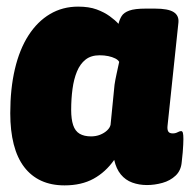

<svg xmlns="http://www.w3.org/2000/svg" viewBox="-20 -551 585 580"><path d="M175 9Q135 9 104.5 -5Q74 -19 53 -46.5Q32 -74 21.5 -115Q11 -156 11 -209Q11 -283 25 -342.5Q39 -402 66 -444Q93 -486 131 -508.5Q169 -531 216 -531Q249 -531 272 -522.5Q295 -514 311.5 -502Q328 -490 338 -479Q341 -492 347.5 -502.5Q354 -513 370.5 -519Q387 -525 420 -525H448Q488 -525 504.5 -514.5Q521 -504 519 -483L486 -170Q485 -159 488.5 -153.5Q492 -148 502 -148Q510 -148 516.5 -151.5Q523 -155 527 -155Q531 -155 532.5 -149.5Q534 -144 534 -131Q534 -124 533.5 -114Q533 -104 532 -91Q531 -78 529 -62Q527 -36 510.5 -20.5Q494 -5 470.5 1.5Q447 8 424 8Q400 8 379.5 0.5Q359 -7 345 -24Q331 -41 325 -68Q299 -31 262.5 -11Q226 9 175 9ZM255 -139Q270 -139 282.5 -144Q295 -149 303.5 -157Q312 -165 314 -174L326 -295Q328 -309 332 -327Q336 -345 340 -364Q337 -370 328 -374.5Q319 -379 307 -381.5Q295 -384 281 -384Q255 -384 238.5 -371Q222 -358 212.5 -335Q203 -312 199 -282Q195 -252 195 -219Q195 -191 201 -173Q207 -155 220.5 -147Q234 -139 255 -139Z"/></svg>

Font: Asap Black
Style: Italic
Weight: 900
Italic angle: -6°
Designer: Pablo Cosgaya
Foundry: Omnibus-Type
Version: Version 3.001